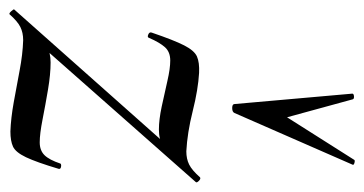

<svg xmlns="http://www.w3.org/2000/svg" viewBox="-211 -561 770 406"><g transform="rotate(90 174.0 -358.0)"><path d="M1 7Q-1 8 -5.5 3Q-10 -2 -9 -3L308 -360L302 -349Q289 -326 277.5 -317.5Q266 -309 245 -309Q224 -309 196 -315Q168 -321 142 -327Q116 -333 99 -333Q81 -333 71 -322Q61 -311 51 -288Q50 -284 44 -286.5Q38 -289 40 -294Q56 -341 67 -362.5Q78 -384 90.5 -389.5Q103 -395 125 -394Q160 -392 206 -380.5Q252 -369 291 -367Q307 -367 319 -373Q331 -379 346 -396Q349 -398 353.5 -393.5Q358 -389 356 -387L40 -29L41 -40Q54 -63 68 -71.5Q82 -80 103 -80Q128 -80 160.5 -74.5Q193 -69 223.5 -63Q254 -57 272 -57Q289 -57 299 -67Q309 -77 317 -101Q319 -103 324 -102Q329 -101 328 -97Q314 -50 303.5 -28Q293 -6 281 -0.5Q269 5 249 5Q221 4 187.5 -2Q154 -8 120 -14.5Q86 -21 56 -22Q40 -22 28 -16Q16 -10 1 7ZM191 -469 169 -718Q169 -721 174.5 -721.5Q180 -722 181 -719L219 -580L309 -722Q310 -724 315.5 -722.5Q321 -721 319 -718L210 -469Q208 -464 199.5 -464Q191 -464 191 -469Z"/></g></svg>

Font: Cormorant Medium
Style: Italic
Weight: 500
Italic angle: -10°
Designer: Christian Thalmann (Catharsis Fonts)
Foundry: Catharsis Fonts
Version: Version 4.000